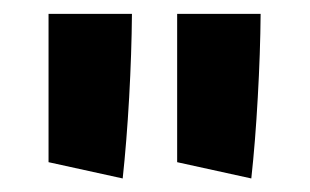

<svg xmlns="http://www.w3.org/2000/svg" viewBox="-20 -704 456 282"><path d="M51.3 -683.6H173.8Q173.3 -626 169.7 -560.8Q166 -495.6 160.2 -441.9L51.3 -465.8ZM240.2 -683.6H362.8Q362.3 -626 358.6 -560.8Q355 -495.6 349.1 -441.9L240.2 -465.8Z"/></svg>

Font: Vesper Libre Heavy
Style: Regular
Weight: 900
Designer: Robert Keller & Kimya Gandhi
Foundry: Mota Italic
Version: Version 1.058